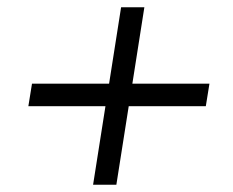

<svg xmlns="http://www.w3.org/2000/svg" viewBox="-20 -548 640 528"><path d="M236 -40 270 -256H58L68 -318H280L313 -528H377L344 -318H556L546 -256H334L300 -40Z"/></svg>

Font: Nunito Sans
Style: Italic
Weight: 400
Italic angle: -9°
Designer: Vernon Adams
Foundry: Vernon Adams
Version: Version 3.006; ttfautohint (v1.8.3)